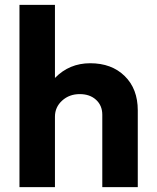

<svg xmlns="http://www.w3.org/2000/svg" viewBox="-20 -770 645 790"><path d="M351.1 -509.8Q439.5 -509.8 493.2 -457Q546.9 -404.3 546.9 -315.9V0H400.9V-297.9Q400.9 -335.9 375.2 -359.4Q349.6 -382.8 308.1 -382.8Q265.1 -382.8 235.6 -356Q206.1 -329.1 206.1 -290V0H60.1V-750H206.1V-449.2Q265.1 -509.8 351.1 -509.8Z"/></svg>

Font: Orkney
Style: Bold
Weight: 700
Designer: Samuel Oakes and Alfredo Marco Pradil
Foundry: Alfredo Marco Pradil
Version: 1.0